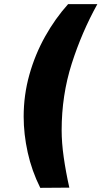

<svg xmlns="http://www.w3.org/2000/svg" viewBox="-20 -725 489 925"><path d="M174 180Q133 98 113.5 9.5Q94 -79 94 -163Q94 -267 121.5 -365Q149 -463 197.5 -549.5Q246 -636 308 -705H449Q374 -570 325.5 -418Q277 -266 277 -97Q277 -38 287 32.5Q297 103 314 179Z"/></svg>

Font: Mulish Black
Style: Italic
Weight: 900
Italic angle: -9°
Designer: Vernon Adams
Foundry: Vernon Adams
Version: Version 3.603; ttfautohint (v1.8.3)